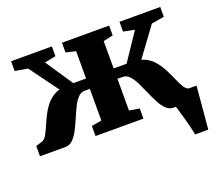

<svg xmlns="http://www.w3.org/2000/svg" viewBox="-121 -715 1199 1062"><g transform="rotate(-20 478.0 -184.0)"><path d="M857 180Q854.5 165 848 139Q841.5 113 833.8 84.5Q826 56 819 32.8Q812 9.5 809 -0.5L776 -71H956Q955 -57.5 952.8 -31.8Q950.5 -6 947.8 25.5Q945 57 942.2 87.8Q939.5 118.5 937.2 143.5Q935 168.5 934 180ZM9 0V-60.5L46 -71.5Q61.5 -76.5 73 -96.2Q84.5 -116 96.5 -144Q108.5 -172 123.5 -202Q138.5 -232 159.2 -257.8Q180 -283.5 209.2 -299.2Q238.5 -315 279.5 -313.5L282 -248L113.5 -478L38.5 -491V-548.5H278.5V-491L212.5 -478L320.5 -317H395.5V-478L338 -491V-548.5H615.5V-491L558 -478V-317H634L742 -478L676.5 -491V-548.5H916.5V-491L841.5 -478L673 -248L675.5 -313.5Q716.5 -315 745.8 -299.2Q775 -283.5 795.8 -257.5Q816.5 -231.5 831.5 -201.5Q846.5 -171.5 858.5 -143.8Q870.5 -116 882.5 -96.2Q894.5 -76.5 909 -71.5L946.5 -60.5V0H795Q770.5 0 751.8 -18.5Q733 -37 717.8 -66.2Q702.5 -95.5 688.5 -128Q674.5 -160.5 660.2 -189.8Q646 -219 628.8 -237.5Q611.5 -256 589 -256H558V-69.5L618 -59.5V0H336V-59.5L395.5 -69.5V-256H364.5Q342.5 -256 325.2 -237.5Q308 -219 293.8 -189.8Q279.5 -160.5 265.8 -128Q252 -95.5 236.8 -66.2Q221.5 -37 202.8 -18.5Q184 0 159 0Z"/></g></svg>

Font: Merriweather 36pt Black
Style: Regular
Weight: 900
Version: Version 2.100